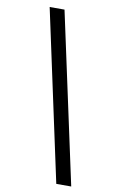

<svg xmlns="http://www.w3.org/2000/svg" viewBox="-103 -865 628 1063"><g transform="rotate(10 211.0 -333.0)"><path d="M86.9 -812H170.4L377 146H293Z"/></g></svg>

Font: Reddit Sans Fudge SmBold Italic
Style: Regular
Weight: 600
Italic angle: -11.25°
Designer: Stephen Hutchings
Version: Version 1.013